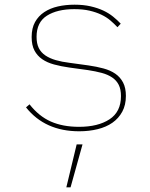

<svg xmlns="http://www.w3.org/2000/svg" viewBox="-20 -548 640 819"><path d="M318 12Q172 12 91 -90L106 -103Q146 -52 197 -29.5Q248 -7 317 -7Q398 -7 447 -39Q496 -71 496 -138Q496 -167 486.5 -186Q477 -205 458.5 -217.5Q440 -230 414 -237Q388 -244 355 -249L275 -260Q240 -265 210.5 -273Q181 -281 160 -295.5Q139 -310 127 -332.5Q115 -355 115 -390Q115 -428 129.5 -454Q144 -480 169 -496.5Q194 -513 227 -520.5Q260 -528 298 -528Q336 -528 366.5 -521Q397 -514 420.5 -503Q444 -492 462.5 -477Q481 -462 495 -447L481 -432Q467 -447 450.5 -461Q434 -475 412 -485.5Q390 -496 362 -502.5Q334 -509 297 -509Q224 -509 180 -481Q136 -453 136 -391Q136 -362 145.5 -343Q155 -324 173.5 -311.5Q192 -299 218 -291.5Q244 -284 277 -280L357 -269Q392 -264 421.5 -256Q451 -248 472 -233.5Q493 -219 505 -196Q517 -173 517 -139Q517 -100 501.5 -71.5Q486 -43 459.5 -24.5Q433 -6 396.5 3Q360 12 318 12ZM307 68H332L281 251H263Z"/></svg>

Font: IBM Plex Mono Thin
Style: Regular
Weight: 100
Monospace: yes
Designer: Mike Abbink, Paul van der Laan, Pieter van Rosmalen
Foundry: Bold Monday
Version: Version 2.3